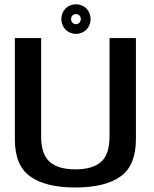

<svg xmlns="http://www.w3.org/2000/svg" viewBox="-20 -848 700 873"><path d="M322.5 4.5C413.5 4.5 482 -12.5 528.5 -46C574.5 -79 598 -135.5 598 -214.5V-675H478V-228C478 -174 465.5 -135.5 440 -112.5C414 -89.5 375 -78 322.5 -78C270 -78 231 -89.5 205.5 -112.5C180 -135.5 167 -174 167 -228V-675H47.5V-214.5C47.5 -135.5 70.5 -79 117 -46C163 -12.5 232 4.5 322.5 4.5ZM325.5 -694C363.5 -694 392 -723.5 392 -761.5C392 -799 363.5 -828.5 325.5 -828.5C287 -828.5 259 -799 259 -761.5C259 -723.5 287.5 -694 325.5 -694ZM325.5 -738C313 -738 303 -748 303 -761.5C303 -774.5 313 -784 325.5 -784C337.5 -784 347.5 -774.5 347.5 -761.5C347.5 -748 337.5 -738 325.5 -738Z"/></svg>

Font: Anybody Medium
Style: Regular
Weight: 500
Designer: Tyler Finck
Foundry: Etcetera Type Company
Version: Version 1.110